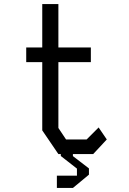

<svg xmlns="http://www.w3.org/2000/svg" viewBox="-20 -764 640 952"><path d="M189.5 -744H269.5V-528.5H430.5V-456H269.5V-129.5L307.5 -72.5H409.5L469 -132L509.5 -72.5L442 0H269.5L189.5 -117.5V-456H110V-528.5H189.5ZM262 107H361.5V72L281.5 9.5V-6.5H341.5V10L421 71V102L341.5 168H262Z"/></svg>

Font: Kode Mono
Style: Regular
Weight: 400
Monospace: yes
Designer: Isa Ozler
Foundry: Kadena LLC
Version: Version 1.000;gftools[0.9.28]